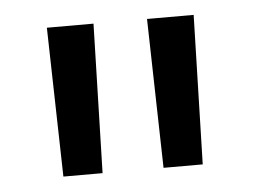

<svg xmlns="http://www.w3.org/2000/svg" viewBox="-33 -738 457 347"><g transform="rotate(-5 196.0 -564.5)"><path d="M63 -700H147.6L140.4 -429.4H69.3ZM244.7 -700H329.3L322.1 -429.4H251Z"/></g></svg>

Font: iiserrat Thin
Style: Regular
Weight: 100
Designer: Akira Ohta
Foundry: Akira Ohta
Version: Version 1.200;Glyphs 3.3.1 (3343)